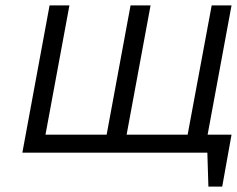

<svg xmlns="http://www.w3.org/2000/svg" viewBox="-20 -567 880 713"><path d="M63 0 164.1 -546.9H237.8L148.9 -66.9H376L464.8 -546.9H539.1L450.2 -66.9H676.8L766.1 -546.9H839.8L751 -66.9H839.8L805.2 126H753.9L750 0Z"/></svg>

Font: Involve
Style: Italic
Weight: 400
Italic angle: -10.5°
Designer: Stefan Peev
Foundry: Context Ltd.
Version: Version 1.001